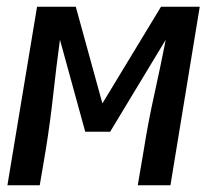

<svg xmlns="http://www.w3.org/2000/svg" viewBox="-20 -550 640 570"><path d="M2 0 90 -530H205L284 -243L458 -530H573L486 0H389L407 -106Q420 -188 438 -269Q456 -350 472 -432L307 -159H233L158 -432Q147 -351 138 -269Q129 -187 116 -106L98 0Z"/></svg>

Font: Iosevka Curly MdExObl
Style: Regular
Weight: 500
Width: 7
Italic angle: -9°
Monospace: yes
Designer: Belleve Invis
Foundry: Belleve Invis
Version: Version 11.1.0; ttfautohint (v1.8.3)